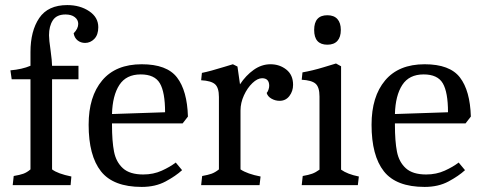

<svg xmlns="http://www.w3.org/2000/svg" viewBox="-20 -729 1896 756"><path d="M100 -62V-417H26L21 -452Q67 -456 100 -470V-524Q100 -607 134.5 -658Q169 -709 245 -709Q295 -709 331 -685Q367 -661 367 -622Q367 -592 351.5 -576Q336 -560 315 -560Q298 -560 285.5 -570Q273 -580 270 -598Q288 -616 288 -635Q288 -651 274.5 -661.5Q261 -672 238 -672Q203 -672 188 -649Q173 -626 173 -590Q173 -572 179 -532Q185 -488 185 -470H289V-417H185V-62Q207 -45 261 -34L258 0H30L34 -36Q58 -40 72 -45Q86 -50 100 -62Z M329 -238Q329 -349 382.5 -412.5Q436 -476 538 -476Q637 -476 677 -424Q717 -372 720 -270L699 -243H421V-238Q421 -173 429 -132Q437 -91 464 -66.5Q491 -42 544 -42Q584 -42 617 -57Q650 -72 672 -89L697 -59Q672 -36 632 -14.5Q592 7 538 7Q426 7 377.5 -54.5Q329 -116 329 -238ZM534 -436Q477 -436 450 -394.5Q423 -353 421 -280L630 -287Q630 -366 609.5 -401Q589 -436 534 -436Z M842 -62V-347Q842 -384 826.5 -397.5Q811 -411 772 -413L775 -442Q806 -448 864 -466L897 -476L915 -467L925 -397Q948 -432 979 -454Q1010 -476 1045 -476Q1081 -476 1107.5 -455Q1134 -434 1134 -395Q1134 -370 1119.5 -351Q1105 -332 1081 -332Q1064 -332 1049 -340.5Q1034 -349 1030 -363Q1034 -367 1037 -375.5Q1040 -384 1040 -391Q1040 -421 1012 -421Q994 -421 974 -402Q954 -383 940.5 -353.5Q927 -324 927 -294V-62Q954 -44 1006 -34L1002 0H772L776 -36Q799 -40 813 -45Q827 -50 842 -62Z M1238 -61V-349Q1238 -386 1222.5 -399.5Q1207 -413 1168 -415L1171 -444Q1211 -451 1253.5 -464Q1296 -477 1303 -479L1323 -468V-61Q1348 -43 1393 -34L1389 0H1168L1172 -36Q1195 -40 1209 -45Q1223 -50 1238 -61ZM1217 -611Q1217 -669 1269 -669Q1295 -669 1308.5 -654Q1322 -639 1322 -611Q1322 -583 1308.5 -568Q1295 -553 1269 -553Q1217 -553 1217 -611Z M1443 -238Q1443 -349 1496.5 -412.5Q1550 -476 1652 -476Q1751 -476 1791 -424Q1831 -372 1834 -270L1813 -243H1535V-238Q1535 -173 1543 -132Q1551 -91 1578 -66.5Q1605 -42 1658 -42Q1698 -42 1731 -57Q1764 -72 1786 -89L1811 -59Q1786 -36 1746 -14.5Q1706 7 1652 7Q1540 7 1491.5 -54.5Q1443 -116 1443 -238ZM1648 -436Q1591 -436 1564 -394.5Q1537 -353 1535 -280L1744 -287Q1744 -366 1723.5 -401Q1703 -436 1648 -436Z"/></svg>

Font: Caladea
Style: Regular
Weight: 400
Designer: Carolina Giovagnoli and Andres Torresi
Foundry: Carolina Giovagnoli & Andres Torresi
Version: Version 1.001